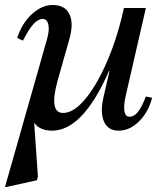

<svg xmlns="http://www.w3.org/2000/svg" viewBox="-45 -512 654 770"><path d="M97 -191H123L90 -49L107 196L103 211L-20 238H-25ZM164 12Q104 12 84.5 -33.5Q65 -79 89 -163L143 -353Q154 -390 149 -413Q144 -436 127 -436Q108 -436 89.5 -416Q71 -396 47 -349L24 -360Q43 -419 83 -455.5Q123 -492 166 -492Q215 -492 233 -456Q251 -420 234 -358L187 -192Q168 -125 173.5 -92Q179 -59 208 -59Q240 -59 274.5 -91Q309 -123 342.5 -181Q376 -239 404.5 -315.5Q433 -392 452 -480H498L429 -227H392Q287 12 164 12ZM431 12Q388 12 372 -24.5Q356 -61 370 -122L452 -480H540L459 -127Q450 -87 454 -65.5Q458 -44 474 -44Q493 -44 508.5 -63.5Q524 -83 540 -125L565 -120Q550 -62 512.5 -25Q475 12 431 12Z"/></svg>

Font: Platypi Light Light
Style: Italic
Weight: 300
Italic angle: -13°
Version: Version 1.200